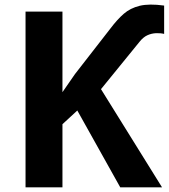

<svg xmlns="http://www.w3.org/2000/svg" viewBox="-20 -807 727 827"><path d="M90 0V-757H249V-410L303 -488L457 -686Q485 -723 513 -747.5Q541 -772 581.5 -782Q622 -792 687 -783V-661Q670 -665 651 -664Q632 -663 614.5 -655Q597 -647 581 -627L415 -423L678 0H498L313 -331L249 -272V0Z"/></svg>

Font: Menbere
Style: Regular
Weight: 400
Designer: Aleme Tadesse
Foundry: Sorkin Type Co
Version: Version 1.000